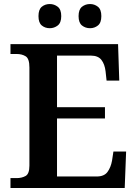

<svg xmlns="http://www.w3.org/2000/svg" viewBox="-20 -933 682 953"><path d="M32 0V-49H63Q88 -49 107 -59.5Q126 -70 126 -111V-598Q126 -642 107.5 -653.5Q89 -665 63 -665H32V-714H566L572 -533H509L504 -579Q500 -614 483.5 -635.5Q467 -657 431 -657H263V-401H501V-345H263V-57H460Q497 -57 513.5 -79.5Q530 -102 536 -135L543 -181H606L599 0ZM427 -793Q404 -793 387 -806.5Q370 -820 370 -853Q370 -886 387 -899.5Q404 -913 427 -913Q449 -913 466 -899.5Q483 -886 483 -853Q483 -820 466 -806.5Q449 -793 427 -793ZM227 -793Q204 -793 187.5 -806.5Q171 -820 171 -853Q171 -886 187.5 -899.5Q204 -913 227 -913Q249 -913 266.5 -899.5Q284 -886 284 -853Q284 -820 266.5 -806.5Q249 -793 227 -793Z"/></svg>

Font: Noto Serif Vithkuqi SemiBold
Style: Regular
Weight: 600
Version: Version 1.005